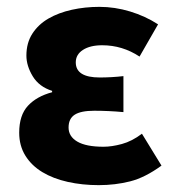

<svg xmlns="http://www.w3.org/2000/svg" viewBox="-20 -528 511 560"><path d="M268 12Q220 12 177.5 2.5Q135 -7 103.5 -26Q72 -45 54 -74Q36 -103 36 -141Q36 -192 61.5 -219.5Q87 -247 132 -259V-263Q94 -275 75.5 -305.5Q57 -336 57 -366Q57 -403 74.5 -430Q92 -457 121.5 -474Q151 -491 189.5 -499.5Q228 -508 270 -508Q315 -508 359.5 -494.5Q404 -481 441 -457L387 -363Q337 -396 278 -396Q243 -396 222 -382.5Q201 -369 201 -346Q201 -302 271 -302Q287 -302 305 -303Q323 -304 340 -306V-201Q319 -203 297 -204Q275 -205 255 -205Q216 -205 198 -193.5Q180 -182 180 -156Q180 -130 205.5 -115Q231 -100 282 -100Q306 -100 335.5 -108Q365 -116 394 -138L451 -45Q403 -10 359.5 1Q316 12 268 12Z"/></svg>

Font: TT Toshiba Sans
Style: Bold
Weight: 700
Designer: Paul D. Hunt
Foundry: Toshiba Corporation
Version: Version 2.020;PS 2.000;hotconv 1.0.86;makeotf.lib2.5.63406